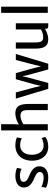

<svg xmlns="http://www.w3.org/2000/svg" viewBox="1221 -2073 860 3342"><g transform="rotate(-90 1651.0 -402.0)"><path d="M54.7 -31.7C81.1 -12.7 155.8 7.8 231.9 7.8C352.5 7.8 428.2 -46.9 428.2 -147.9C428.2 -243.2 339.8 -292 265.1 -322.3C197.3 -349.6 155.8 -374 157.2 -425.8C158.2 -461.9 194.3 -485.4 262.7 -485.4C314.5 -485.4 365.7 -469.2 382.8 -454.6L400.4 -535.6C383.8 -544.9 326.7 -564.5 259.3 -564.5C148.9 -564.5 59.6 -516.6 58.1 -419.9C57.1 -326.7 124.5 -276.4 213.4 -238.8C276.9 -211.9 328.1 -185.5 328.1 -140.1C328.1 -96.7 292.5 -71.3 227.1 -71.8C156.2 -72.8 85.9 -101.1 70.8 -111.8Z M524.4 -272.5C524.4 -113.3 612.3 7.8 769 7.8C839.4 7.8 905.8 -13.2 939.9 -44.9L918 -106C893.1 -90.8 840.8 -73.2 785.2 -73.2C694.8 -73.2 623.5 -149.9 628.4 -291.5C633.3 -427.2 711.4 -481.4 788.1 -481.4C844.7 -481.4 883.8 -471.2 913.1 -450.7L930.2 -535.6C912.6 -547.4 863.3 -564.5 793.5 -564.5C614.3 -564.5 524.4 -436.5 524.4 -272.5Z M1052.2 0H1159.7V-424.3C1204.1 -456.5 1260.7 -473.6 1296.9 -475.1C1381.8 -479 1405.3 -438 1405.3 -347.2V0H1512.7V-339.4C1512.7 -502 1462.4 -567.9 1341.3 -564.9C1272.5 -563 1197.8 -532.7 1154.8 -501.5L1159.7 -580.6V-812.5H1052.2Z M1775.9 7.8H1877.9L1976.1 -356L1995.6 -444.8L2013.7 -356L2113.3 7.8H2212.4L2382.3 -556.6H2277.3L2190.4 -219.2L2166 -116.2L2142.1 -222.7L2049.8 -556.6H1942.9L1850.1 -222.2L1827.6 -118.2L1803.2 -222.7L1713.4 -556.6H1606Z M2475.6 -231.4C2475.6 -88.4 2499.5 7.8 2641.1 7.8C2701.7 7.8 2775.4 -20.5 2821.3 -48.8V-35.2C2821.3 3.9 2841.3 7.8 2875 7.8H2916.5V-556.6H2809.1V-119.6C2784.7 -103.5 2727.1 -80.6 2685.1 -80.6C2611.8 -80.6 2583 -94.2 2583 -231.9V-556.6H2475.6Z M3098.6 0H3206.1V-812.5H3098.6Z"/></g></svg>

Font: Merriweather Sans
Style: Regular
Weight: 400
Designer: Eben Sorkin ( eben@eyebytes.com )
Foundry: Eben Sorkin
Version: Version 1.003